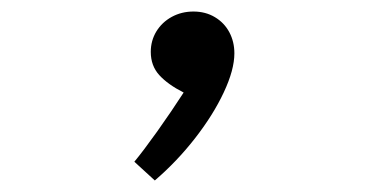

<svg xmlns="http://www.w3.org/2000/svg" viewBox="-20 -558 640 333"><path d="M298.5 -397.5Q271 -411.5 256.2 -427.8Q241.5 -444 241.5 -468Q241.5 -487.5 251.2 -503.5Q261 -519.5 278 -528.8Q295 -538 315.5 -538Q336.5 -538 352.8 -528.2Q369 -518.5 377.8 -502Q386.5 -485.5 386.5 -465.5Q386.5 -437 368.2 -398Q350 -359 318.5 -318.5Q287 -278 248.5 -245L213 -277.5Q228 -295.5 252.8 -330.2Q277.5 -365 298.5 -397.5Z"/></svg>

Font: JuliaMono Light
Style: Regular
Weight: 300
Monospace: yes
Designer: cormullion
Foundry: corm
Version: Version 0.054; ttfautohint (v1.8.4)